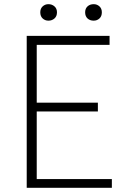

<svg xmlns="http://www.w3.org/2000/svg" viewBox="-20 -900 607 920"><path d="M108 0V-728H505V-685H156V-408H449V-366H156V-42H516V0ZM212 -801Q196 -801 184.5 -811.5Q173 -822 173 -841Q173 -859 184.5 -869.5Q196 -880 212 -880Q229 -880 241 -869.5Q253 -859 253 -841Q253 -822 241 -811.5Q229 -801 212 -801ZM429 -801Q411 -801 399.5 -811.5Q388 -822 388 -841Q388 -859 399.5 -869.5Q411 -880 429 -880Q445 -880 456.5 -869.5Q468 -859 468 -841Q468 -822 456.5 -811.5Q445 -801 429 -801Z"/></svg>

Font: Noto Sans HK Thin ExtraLight
Style: Regular
Weight: 250
Version: Version 2.004-H2;hotconv 1.0.118;makeotfexe 2.5.65603